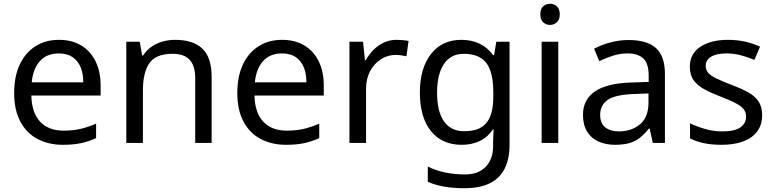

<svg xmlns="http://www.w3.org/2000/svg" viewBox="-20 -757 4102 1017"><path d="M292 -546Q361 -546 410.5 -516Q460 -486 486.5 -431.5Q513 -377 513 -304V-251H146Q148 -160 192.5 -112.5Q237 -65 317 -65Q368 -65 407.5 -74.5Q447 -84 489 -102V-25Q448 -7 408 1.5Q368 10 313 10Q237 10 178.5 -21Q120 -52 87.5 -113.5Q55 -175 55 -264Q55 -352 84.5 -415Q114 -478 167.5 -512Q221 -546 292 -546ZM291 -474Q228 -474 191.5 -433.5Q155 -393 148 -321H421Q421 -367 407 -401Q393 -435 364.5 -454.5Q336 -474 291 -474Z M907 -546Q1003 -546 1052 -499.5Q1101 -453 1101 -349V0H1014V-343Q1014 -408 985 -440Q956 -472 894 -472Q805 -472 771 -422Q737 -372 737 -278V0H649V-536H720L733 -463H738Q756 -491 782.5 -509.5Q809 -528 841 -537Q873 -546 907 -546Z M1474 -546Q1543 -546 1592.5 -516Q1642 -486 1668.5 -431.5Q1695 -377 1695 -304V-251H1328Q1330 -160 1374.5 -112.5Q1419 -65 1499 -65Q1550 -65 1589.5 -74.5Q1629 -84 1671 -102V-25Q1630 -7 1590 1.5Q1550 10 1495 10Q1419 10 1360.5 -21Q1302 -52 1269.5 -113.5Q1237 -175 1237 -264Q1237 -352 1266.5 -415Q1296 -478 1349.5 -512Q1403 -546 1474 -546ZM1473 -474Q1410 -474 1373.5 -433.5Q1337 -393 1330 -321H1603Q1603 -367 1589 -401Q1575 -435 1546.5 -454.5Q1518 -474 1473 -474Z M2081 -546Q2096 -546 2113.5 -544.5Q2131 -543 2144 -540L2133 -459Q2120 -462 2104.5 -464Q2089 -466 2075 -466Q2044 -466 2016 -453Q1988 -440 1966 -416.5Q1944 -393 1931.5 -360Q1919 -327 1919 -286V0H1831V-536H1903L1913 -438H1917Q1934 -468 1958 -492.5Q1982 -517 2013 -531.5Q2044 -546 2081 -546Z M2424 -546Q2477 -546 2519.5 -526Q2562 -506 2592 -465H2597L2609 -536H2679V9Q2679 85 2653 136.5Q2627 188 2574 214Q2521 240 2439 240Q2381 240 2332.5 231.5Q2284 223 2246 206V125Q2284 145 2335 156Q2386 167 2444 167Q2513 167 2552.5 126.5Q2592 86 2592 16V-5Q2592 -17 2593 -39.5Q2594 -62 2595 -71H2591Q2563 -30 2521.5 -10Q2480 10 2425 10Q2321 10 2262.5 -63Q2204 -136 2204 -267Q2204 -395 2262.5 -470.5Q2321 -546 2424 -546ZM2436 -472Q2391 -472 2359.5 -448Q2328 -424 2311.5 -378Q2295 -332 2295 -266Q2295 -167 2331.5 -114.5Q2368 -62 2438 -62Q2479 -62 2508 -72.5Q2537 -83 2556 -105.5Q2575 -128 2584 -163Q2593 -198 2593 -246V-267Q2593 -340 2576.5 -385Q2560 -430 2525 -451Q2490 -472 2436 -472Z M2937 -536V0H2849V-536ZM2894 -737Q2914 -737 2929.5 -723.5Q2945 -710 2945 -681Q2945 -653 2929.5 -639Q2914 -625 2894 -625Q2872 -625 2857 -639Q2842 -653 2842 -681Q2842 -710 2857 -723.5Q2872 -737 2894 -737Z M3310 -545Q3408 -545 3455 -502Q3502 -459 3502 -365V0H3438L3421 -76H3417Q3394 -47 3369.5 -27.5Q3345 -8 3313.5 1Q3282 10 3237 10Q3189 10 3150.5 -7Q3112 -24 3090 -59.5Q3068 -95 3068 -149Q3068 -229 3131 -272.5Q3194 -316 3325 -320L3416 -323V-355Q3416 -422 3387 -448Q3358 -474 3305 -474Q3263 -474 3225 -461.5Q3187 -449 3154 -433L3127 -499Q3162 -518 3210 -531.5Q3258 -545 3310 -545ZM3336 -259Q3236 -255 3197.5 -227Q3159 -199 3159 -148Q3159 -103 3186.5 -82Q3214 -61 3257 -61Q3325 -61 3370 -98.5Q3415 -136 3415 -214V-262Z M4017 -148Q4017 -96 3991 -61Q3965 -26 3917 -8Q3869 10 3803 10Q3747 10 3706.5 1Q3666 -8 3635 -24V-104Q3667 -88 3712.5 -74.5Q3758 -61 3805 -61Q3872 -61 3902 -82.5Q3932 -104 3932 -140Q3932 -160 3921 -176Q3910 -192 3881.5 -208Q3853 -224 3800 -244Q3748 -264 3711 -284Q3674 -304 3654 -332Q3634 -360 3634 -404Q3634 -472 3689.5 -509Q3745 -546 3835 -546Q3884 -546 3926.5 -536.5Q3969 -527 4006 -510L3976 -440Q3942 -454 3905 -464Q3868 -474 3829 -474Q3775 -474 3746.5 -456.5Q3718 -439 3718 -409Q3718 -387 3731 -371.5Q3744 -356 3774.5 -341.5Q3805 -327 3856 -307Q3907 -288 3943 -268Q3979 -248 3998 -219.5Q4017 -191 4017 -148Z"/></svg>

Font: Noto Sans Hebrew
Style: Regular
Weight: 400
Designer: Monotype Design Team
Foundry: Monotype Imaging Inc.
Version: Version 2.003